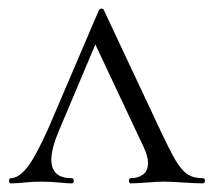

<svg xmlns="http://www.w3.org/2000/svg" viewBox="-20 -425 495 445"><path d="M450 0Q435 0 405 -2Q375 -4 360 -4Q347 -4 321 -2Q293 0 283 0Q279 0 279 -6Q279 -12 283 -12Q300 -12 311.5 -20.5Q323 -29 323 -47Q323 -63 313 -84L201 -322L117 -123Q99 -81 99 -55Q99 -12 146 -12Q151 -12 151 -6Q151 0 146 0Q135 0 117 -2Q95 -4 77 -4Q57 -4 37 -2Q19 0 5 0Q1 0 1 -6Q1 -12 5 -12Q23 -12 43 -37Q63 -62 94 -132L209 -401Q211 -405 215.5 -405Q220 -405 221 -401L345 -137Q372 -79 386 -55Q400 -31 414 -21.5Q428 -12 450 -12Q455 -12 455 -6Q455 0 450 0Z"/></svg>

Font: Cormorant Infant Light
Style: Regular
Weight: 300
Designer: Christian Thalmann (Catharsis Fonts)
Version: Version 3.000